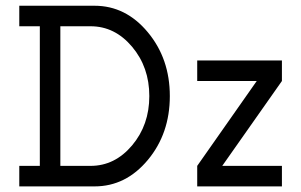

<svg xmlns="http://www.w3.org/2000/svg" viewBox="-20 -665 1075 685"><path d="M317.4 0H48.8V-73.2H122.1V-571.3H48.8V-644.5H317.4Q428.7 -644.5 507.3 -550Q585.9 -455.6 585.9 -322.3Q585.9 -188.5 507.3 -94.2Q428.7 0 317.4 0ZM303.2 -73.2Q389.6 -73.2 451.2 -146.2Q512.7 -219.2 512.7 -322.3Q512.7 -425.3 451.2 -498.3Q389.6 -571.3 303.2 -571.3H195.3V-73.2ZM985.8 0H683.6V-73.2L896 -376H683.6V-449.2H985.8V-376L772.9 -73.2H985.8Z"/></svg>

Font: Catrinity
Style: Regular
Weight: 400
Designer: Alexander Lange
Foundry: High-Logic / Made with FontCreator
Version: Version 2.090;May 20, 2024;FontCreator 15.0.0.2974 64-bit